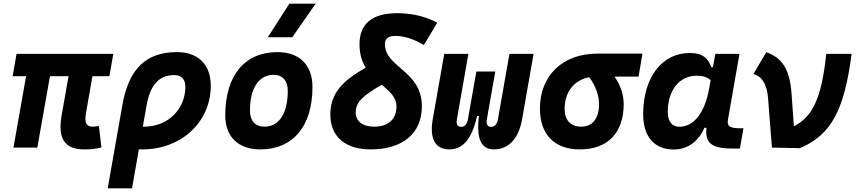

<svg xmlns="http://www.w3.org/2000/svg" viewBox="-20 -815 4728 1060"><path d="M444.8 9.8C485.8 9.8 506.3 7.3 540 -1L525.9 -119.6C511.2 -117.2 501 -115.7 491.2 -115.7C457 -115.7 445.8 -138.2 454.1 -186.5L490.2 -394.5H584L605.5 -517.6H71.3L49.8 -394.5H124L54.2 0H186L255.9 -394.5H358.4L320.3 -178.2C297.9 -49.3 336.4 9.8 444.8 9.8Z M957 -527.3C785.6 -527.3 690.9 -435.1 655.3 -233.9L574.7 224.6H709L746.6 9.3C752.9 9.8 759.3 9.8 765.6 9.8C981.4 9.8 1143.6 -141.1 1143.6 -341.8C1143.6 -458.5 1074.2 -527.3 957 -527.3ZM788.6 -229.5C809.1 -346.7 857.4 -400.4 942.4 -400.4C981 -400.4 1003.4 -377 1003.4 -336.9C1003.4 -210.9 905.8 -115.7 776.4 -115.7C773.9 -115.7 771 -115.7 768.6 -115.7Z M1417 9.8C1598.1 9.8 1705.1 -118.2 1705.1 -335C1705.1 -456.1 1633.3 -527.3 1511.7 -527.3C1330.6 -527.3 1223.6 -397.5 1223.6 -177.7C1223.6 -60.1 1295.4 9.8 1417 9.8ZM1440.4 -115.7C1389.6 -115.7 1359.9 -148.4 1359.9 -203.6C1359.9 -328.1 1408.7 -401.9 1490.7 -401.9C1540 -401.9 1568.8 -369.1 1568.8 -314C1568.8 -189.5 1521 -115.7 1440.4 -115.7ZM1458.5 -609.4H1593.8L1722.7 -794.9H1577.6Z M2025.4 9.8C2203.6 9.8 2309.1 -78.6 2309.1 -228C2309.1 -425.8 2105 -441.9 2105 -571.3C2105 -602.1 2124 -616.7 2162.1 -616.7C2218.3 -616.7 2272.5 -594.7 2320.3 -566.4L2394 -689.9C2330.6 -724.1 2253.4 -742.2 2173.3 -742.2C2034.7 -742.2 1964.8 -683.6 1964.8 -570.8C1964.8 -516.1 1978.5 -474.6 1999 -441.4C1870.6 -368.7 1803.7 -299.8 1803.7 -181.6C1803.7 -61.5 1886.2 9.8 2025.4 9.8ZM2087.4 -347.2C2130.9 -310.5 2168.9 -278.8 2168.9 -227.1C2168.9 -157.2 2123.5 -115.7 2046.9 -115.7C1981.9 -115.7 1943.8 -145 1943.8 -194.8C1943.8 -255.4 1992.7 -291.5 2087.4 -347.2Z M2707.5 9.8C2788.1 9.8 2843.8 -50.3 2862.3 -156.2L2925.8 -517.6H2792.5L2729 -156.2C2724.1 -129.9 2711.4 -114.7 2691.9 -114.7C2671.4 -114.7 2662.6 -127 2668.5 -159.7L2674.3 -193.4L2714.4 -419.9H2609.9L2566.4 -174.3L2564 -159.7C2558.1 -127 2545.4 -114.7 2525.4 -114.7C2505.9 -114.7 2497.6 -129.9 2502.4 -156.2L2565.9 -517.6H2432.6L2369.1 -156.2C2350.6 -50.3 2381.8 9.8 2460.4 9.8C2534.7 9.8 2584.5 -45.4 2613.8 -174.3H2624C2608.9 -45.4 2637.2 9.8 2707.5 9.8Z M3181.2 9.8C3335 9.8 3423.3 -81.5 3423.3 -240.2C3423.3 -291 3406.7 -343.3 3372.6 -392.1H3505.4L3526.9 -519H3277.8C3086.9 -519 2960.9 -398.4 2960.9 -215.8C2960.9 -72.3 3041 9.8 3181.2 9.8ZM3233.4 -388.7C3270.5 -337.4 3287.1 -285.2 3287.1 -240.2C3287.1 -161.1 3251.5 -115.7 3188.5 -115.7C3130.4 -115.7 3097.2 -151.9 3097.2 -213.9C3097.2 -307.6 3149.9 -373 3233.4 -388.7Z M3916 -444.3H3907.2C3889.2 -490.7 3862.8 -522.5 3788.6 -522.5C3633.8 -522.5 3530.8 -387.2 3530.8 -184.1C3530.8 -60.5 3592.3 10.3 3699.7 10.3C3774.9 10.3 3835.4 -32.7 3869.1 -109.4H3880.4C3871.1 -25.9 3909.2 4.9 4020.5 4.9H4064.9L4084.5 -106.9H4065.9C4004.9 -106.9 3993.2 -120.6 3999 -154.8L4062.5 -517.6H3929.2ZM3826.2 -397C3866.2 -397 3887.7 -386.7 3903.3 -371.6L3895 -325.7C3871.1 -191.9 3810.1 -115.2 3731.4 -115.2C3690.4 -115.2 3666.5 -144.5 3666.5 -196.3C3666.5 -316.9 3730.5 -397 3826.2 -397Z M4241.7 0 4396 2.9C4567.9 -69.8 4641.1 -204.6 4681.6 -517.6H4541.5C4517.1 -285.6 4471.7 -172.4 4362.8 -117.7L4350.1 -296.9C4339.8 -443.4 4292 -496.1 4210.9 -527.3L4139.6 -406.7C4182.6 -395 4213.9 -355.5 4220.2 -274.4Z"/></svg>

Font: Cascadia Code NF
Style: Bold Italic
Weight: 700
Italic angle: -10°
Monospace: yes
Designer: Aaron Bell
Foundry: Saja Typeworks
Version: Version 2404.023